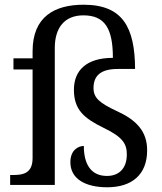

<svg xmlns="http://www.w3.org/2000/svg" viewBox="-20 -783 687 813"><path d="M434 10C539 10 603 -44 603 -146C603 -206 580 -264 480 -310C400 -347 376 -369 376 -410C376 -464 408 -491 479 -491H552C551 -667 500 -763 334 -763C212 -763 118 -713 118 -566V-536H37V-489H118V-114C118 -51 81 -42 36 -42H23V0H212V-580C212 -664 252 -718 333 -718C423 -718 458 -664 458 -538C345 -538 293 -484 293 -403C293 -318 336 -282 420 -241C501 -202 517 -173 517 -129C517 -68 482 -38 433 -38C360 -38 335 -95 335 -165C314 -165 278 -150 278 -96C278 -26 341 10 434 10Z"/></svg>

Font: Noto Fangsong KSS Vertical
Style: Regular
Weight: 400
Designer: LIU Zhao, ZHANG Congyu, Kushim JIANG
Foundry: Guyu Beijing Co. Ltd.
Version: Version 1.000;November 16, 2022;FontCreator 11.5.0.2427 64-b